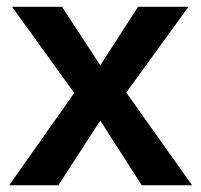

<svg xmlns="http://www.w3.org/2000/svg" viewBox="-20 -549 595 569"><path d="M400 0 277.1 -191.6 153 0H7.2L200 -273.5L15.7 -528.9H163.9L277.1 -355.4L389.2 -528.9H538.6L354.2 -274.7L549.4 0Z"/></svg>

Font: Ramabhadra
Style: Regular
Weight: 400
Designer: Purushoth Kumar Guthula
Foundry: Andhrapradesh Society for Knowledge Networks
Version: Version 1.0.5; ttfautohint (vUNKNOWN) -l 7 -r 28 -G 50 -x 13